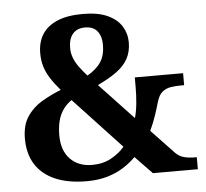

<svg xmlns="http://www.w3.org/2000/svg" viewBox="-52 -779 905 844"><g transform="rotate(-5 400.5 -357.0)"><path d="M297.8 10Q215.5 10 158.4 -14.8Q101.3 -39.5 71.9 -86.2Q42.4 -132.9 42.4 -200Q42.4 -258.7 67.3 -296.5Q92.2 -334.2 132.3 -358.1Q172.4 -382.1 218 -399.8Q191.3 -430.9 174.4 -457.6Q157.5 -484.4 149.8 -510.9Q142.2 -537.5 142.2 -567.7Q142.2 -616.9 164.3 -651.7Q186.4 -686.4 231 -705.2Q275.6 -724 343.4 -724Q410.9 -724 452.8 -704.5Q494.7 -685 514.5 -653Q534.3 -621 534.3 -582Q534.3 -541.9 517.9 -511.2Q501.5 -480.5 467.9 -455.8Q434.4 -431.1 382.7 -406.8L532.2 -248Q540.4 -276.8 543.8 -312.9Q547.1 -349.1 547.1 -382V-426.2H760.2V-373.2H744.2Q722.2 -373.2 700.9 -369.9Q679.6 -366.5 663.6 -353.4Q647.6 -340.3 638.6 -309.3Q630.8 -281.3 620.2 -250.2Q609.5 -219.1 594.3 -186.3L693.6 -81.5Q710.5 -64.2 731.8 -58.6Q753 -53 779.1 -53H788.1V0H589.8L514.9 -77.6Q492.1 -54 460.5 -33.9Q428.9 -13.7 388.3 -1.8Q347.6 10 297.8 10ZM327.1 -59.3Q375.1 -59.3 411.6 -79.4Q448 -99.5 470.8 -127L261.4 -351.2Q237.8 -334.8 222.8 -312.9Q207.9 -291 201.1 -263.5Q194.3 -235.9 194.3 -201.6Q194.3 -133.9 230.7 -96.6Q267 -59.3 327.1 -59.3ZM340.6 -452.3Q382.2 -476.6 401.2 -506.3Q420.2 -536 420.2 -581Q420.2 -618.7 402.4 -641.3Q384.6 -664 348.1 -664Q312.8 -664 294 -642Q275.2 -620.1 275.2 -580Q275.2 -557.3 282.8 -537Q290.4 -516.6 305 -496.2Q319.6 -475.7 340.6 -452.3Z"/></g></svg>

Font: Noto Serif Sinhala
Style: Regular
Weight: 400
Designer: Jelle Bosma - Monotype Design Team
Foundry: Monotype Imaging Inc.
Version: Version 2.006